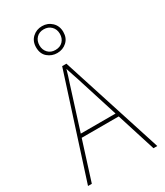

<svg xmlns="http://www.w3.org/2000/svg" viewBox="-239 -1083 1008 1176"><g transform="rotate(-30 265.0 -494.5)"><path d="M20 0 250 -715H280L510 0H483L396 -275H134L47 0ZM237 -600 142 -300H388L293 -600Q286 -620 279 -641.5Q272 -663 264 -687Q258 -664 251 -643Q244 -622 237 -600ZM265 -799Q227 -799 198 -823.5Q169 -848 169 -894Q169 -937 197 -963Q225 -989 265 -989Q305 -989 333 -962.5Q361 -936 361 -893Q361 -850 333 -824.5Q305 -799 265 -799ZM265 -821Q298 -821 317.5 -841.5Q337 -862 337 -894Q337 -926 316.5 -946.5Q296 -967 264 -967Q232 -967 212.5 -946.5Q193 -926 193 -894Q193 -863 212.5 -842Q232 -821 265 -821Z"/></g></svg>

Font: Noto Sans Mono Condensed Thin
Style: Regular
Weight: 100
Width: 3
Designer: Monotype Design Team
Foundry: Monotype Imaging Inc.
Version: Version 2.014; ttfautohint (v1.8.4.7-5d5b)